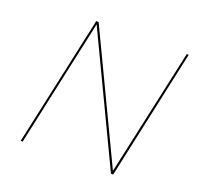

<svg xmlns="http://www.w3.org/2000/svg" viewBox="-117 -785 944 913"><g transform="rotate(20 355.5 -329.0)"><path d="M678 -658H688L545 0H534L227 -644L87 0H77L220 -658H232L538 -16Z"/></g></svg>

Font: EauTestInfant Hairline
Style: Italic
Weight: 250
Italic angle: -12°
Designer: Christian Thalmann (Catharsis Fonts)
Version: Version 0.001;PS 000.001;hotconv 1.0.88;makeotf.lib2.5.64775